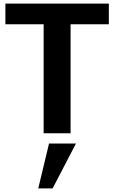

<svg xmlns="http://www.w3.org/2000/svg" viewBox="-20 -742 636 1069"><path d="M586 -607V-722H10V-607H223V0H373V-607ZM403 57H253L193 307H273Z"/></svg>

Font: Perun
Style: Bold
Weight: 700
Foundry: Copyright (c) Stefan Peev, Context Ltd, 2016
Version: Version 1.089